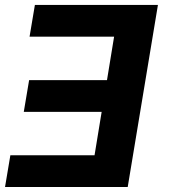

<svg xmlns="http://www.w3.org/2000/svg" viewBox="-51 -747 684 767"><path d="M579.9 -727.3 459.2 0H-30.9L-9.6 -126.8H326.7L355.1 -300.1H44L65.3 -426.8H376.4L404.8 -600.5H67.1L88.4 -727.3Z"/></svg>

Font: Karasuma Gothic
Style: Bold Italic
Weight: 700
Italic angle: 9.39998°
Designer: Rasmus Andersson / Ryoko Nishizuka
Foundry: Genbu
Version: Version 1.00